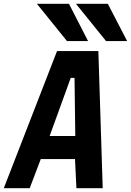

<svg xmlns="http://www.w3.org/2000/svg" viewBox="-31 -995 692 1015"><path d="M270.5 -725H489L512 0H373L365.5 -154H184.5L126 0H-11ZM367 -276 363 -583.5H343L231.5 -276ZM164 -975H333.5L434.5 -778H323ZM370.5 -975H539L641 -778H529.5Z"/></svg>

Font: JuliaMono ExtraBold
Style: Italic
Weight: 800
Italic angle: -9°
Monospace: yes
Designer: cormullion
Foundry: corm
Version: Version 0.057; ttfautohint (v1.8.4)